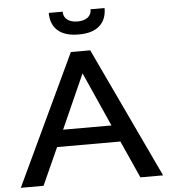

<svg xmlns="http://www.w3.org/2000/svg" viewBox="-60 -973 904 1027"><g transform="rotate(-5 392.0 -459.5)"><path d="M314.9 -918.9Q314.9 -890.6 335.4 -875.2Q356 -859.9 390.1 -859.9Q424.3 -859.9 444.6 -875.2Q464.8 -890.6 464.8 -918.9H540Q540 -857.4 502.2 -823.7Q464.4 -790 390.1 -790Q315.9 -790 278.1 -823.7Q240.2 -857.4 240.2 -918.9ZM651.9 0 562 -200.2H222.2L131.8 0H9.8L339.8 -700.2H443.8L773.9 0ZM392.1 -581.1 262.2 -290H522Z"/></g></svg>

Font: Copperplate Sans CC Heavy
Style: Regular
Weight: 400
Designer: indestructible type*
Foundry: Cowboy Collective
Version: Version 1.000